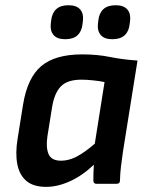

<svg xmlns="http://www.w3.org/2000/svg" viewBox="-20 -716 571 748"><path d="M160.1 12Q109.8 12 82.6 -11.3Q55.4 -34.6 47.4 -76.7Q39.4 -118.9 48.4 -174.5L69.8 -308.3Q86.8 -413 140.8 -458.6Q194.9 -504.1 300 -504.1Q359.1 -504.1 408.1 -494.1Q457 -484.1 515.7 -480.1L459 -125.1Q454.6 -96 451.3 -67.5Q448 -39 447.3 -11.7Q447 0 434.3 0H355.4Q344.4 0 343.7 -11.7Q343.4 -26.3 344.1 -42.3Q344.7 -58.3 345.7 -74.3Q301.4 -32 252.9 -10Q204.4 12 160.1 12ZM218.3 -89.9Q247.5 -89.9 278.2 -105.7Q308.9 -121.4 349.3 -156.2L387.3 -396.3Q367.7 -400.3 343 -402.9Q318.2 -405.6 296.9 -405.6Q242.9 -405.6 217.5 -379.8Q192.1 -354.1 183.1 -299.6L164.8 -185.5Q158.2 -141.6 169.2 -115.8Q180.1 -89.9 218.3 -89.9ZM417.6 -563.2Q386.2 -563.2 372.5 -579.6Q358.7 -595.9 361.4 -622.4L363.1 -636.4Q366.1 -664.9 382.7 -680.2Q399.2 -695.6 430.3 -695.6Q462.1 -695.6 476 -679.2Q489.9 -662.9 486.9 -636.4L485.2 -622.4Q482.2 -593.9 465.6 -578.6Q449 -563.2 417.6 -563.2ZM234.3 -563.2Q202.5 -563.2 188.8 -579.6Q175 -595.9 177.7 -622.4L179.4 -636.4Q182.4 -664.9 199 -680.2Q215.5 -695.6 246.6 -695.6Q278.4 -695.6 292.3 -679.2Q306.2 -662.9 303.2 -636.4L301.5 -622.4Q298.5 -593.9 281.9 -578.6Q265.3 -563.2 234.3 -563.2Z"/></svg>

Font: Sofia Sans Hairline
Style: Italic
Weight: 1
Italic angle: -9°
Designer: Botio Nikoltchev, Ani Petrova
Foundry: lettersoup
Version: Version 4.102